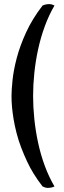

<svg xmlns="http://www.w3.org/2000/svg" viewBox="-20 -781 309 934"><path d="M187 126Q161 92 143.5 63.5Q126 35 111.5 4Q97 -27 83.5 -62Q70 -97 60.5 -134Q51 -171 46 -202Q41 -233 38.5 -259.5Q36 -286 36 -314Q36 -343 41 -391.5Q46 -440 61.5 -499Q77 -558 107 -623.5Q137 -689 187 -754Q202 -761 220 -761Q232 -761 245 -754Q218 -708 198 -653.5Q178 -599 165.5 -541.5Q153 -484 147 -426Q141 -368 141 -314Q141 -260 147 -202Q153 -144 165.5 -86Q178 -28 198 26Q218 80 245 126Q231 133 212 133Q201 133 187 126Z"/></svg>

Font: Federant
Style: Medium
Weight: 500
Designer: Cyreal (www.cyreal.org)
Foundry: Cyreal (www.cyreal.org)
Version: Version 1.010